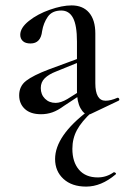

<svg xmlns="http://www.w3.org/2000/svg" viewBox="-20 -416 462 711"><path d="M307 8Q291 8 278 -15.5Q265 -39 265 -79V-262Q265 -322 250.5 -349.5Q236 -377 207 -377Q173 -377 157 -354Q141 -331 136 -301Q131 -255 93 -255Q74 -255 64.5 -264Q55 -273 55 -287Q55 -313 87 -338.5Q119 -364 164.5 -380Q210 -396 245 -396Q287 -396 310 -369Q333 -342 333 -292V-108Q333 -43 371 -43Q390 -43 415 -54H416Q420 -54 421.5 -49.5Q423 -45 419 -43L316 6Q312 8 307 8ZM51 -63Q51 -97 77 -117Q103 -137 161 -159L275 -201L278 -188L187 -151Q161 -141 146 -126.5Q131 -112 131 -90Q131 -66 146.5 -50.5Q162 -35 186 -35Q205 -35 229 -49L288 -86L290 -72L217 -24Q194 -7 174 0Q154 7 132 7Q93 7 72 -12.5Q51 -32 51 -63ZM248 135Q248 184 272.5 212.5Q297 241 342 241Q374 241 401 222H403Q406 222 408.5 225Q411 228 408 230Q355 275 299 275Q246 275 215 246.5Q184 218 184 173Q184 87 307 -6L320 -1Q282 34 265 65.5Q248 97 248 135Z"/></svg>

Font: Cormorant Garamond Medium
Style: Regular
Weight: 500
Designer: Christian Thalmann (Catharsis Fonts)
Foundry: Catharsis Fonts
Version: Version 4.000